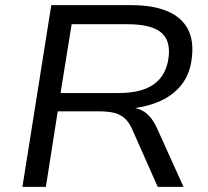

<svg xmlns="http://www.w3.org/2000/svg" viewBox="-20 -725 809 745"><path d="M67 0 179 -705H490Q574 -705 629.5 -681.5Q685 -658 709 -612Q733 -566 724 -498Q717 -437 683 -394.5Q649 -352 592.5 -329Q536 -306 463 -302L466 -310L483 -309Q519 -307 545 -287.5Q571 -268 589 -228L692 0H592L494 -221Q482 -249 465.5 -264.5Q449 -280 425 -286.5Q401 -293 362 -293H204L158 0ZM215 -364H440Q530 -364 577.5 -398.5Q625 -433 634 -501Q643 -568 604.5 -599.5Q566 -631 475 -631H258Z"/></svg>

Font: Nunito Sans 10pt SemiExpanded
Style: Italic
Weight: 400
Width: 6
Italic angle: -9°
Designer: Vernon Adams
Foundry: Vernon Adams
Version: Version 3.101;gftools[0.9.27]